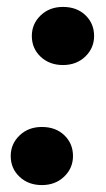

<svg xmlns="http://www.w3.org/2000/svg" viewBox="-20 -528 306 555"><path d="M101 7Q62 7 36.5 -17Q11 -41 11 -77Q11 -112 36.5 -136.5Q62 -161 101 -161Q141 -161 166 -137Q191 -113 191 -77Q191 -42 165.5 -17.5Q140 7 101 7ZM162 -340Q123 -340 97.5 -364Q72 -388 72 -424Q72 -459 97.5 -483.5Q123 -508 162 -508Q202 -508 227 -484Q252 -460 252 -424Q252 -389 226.5 -364.5Q201 -340 162 -340Z"/></svg>

Font: DM Sans 24pt Black
Style: Italic
Weight: 900
Italic angle: -10°
Designer: Colophon Foundry, Jonny Pinhorn
Foundry: Colophon Foundry
Version: Version 4.004;gftools[0.9.30]